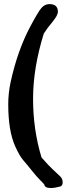

<svg xmlns="http://www.w3.org/2000/svg" viewBox="-20 -773 328 944"><path d="M222.7 -752.9Q264.6 -752.9 264.6 -715.3Q264.6 -697.3 237.5 -664.8Q210.4 -632.3 195.3 -607.9Q142.6 -438.5 142.6 -286.9Q142.6 -135.3 184.1 1Q217.8 40 241.7 62Q265.6 84 276.9 95.2Q288.1 106.4 288.1 123.5Q288.1 140.6 275.9 144Q249 151.4 230.5 151.4Q200.2 151.4 198.2 135.3Q195.3 129.9 177.7 112.8Q160.2 95.7 136.2 65.4Q112.3 35.2 94.2 14.6Q76.2 -5.9 54.7 -53.7Q20.5 -129.9 20.5 -259.8Q20.5 -314.5 32.2 -369.1Q65.9 -524.4 129.4 -643.6Q168 -715.8 183.6 -733.9Q199.2 -752 221.7 -752.9H222.2Z"/></svg>

Font: Drukaatie burti
Style: Demi
Weight: 600
Version: Version 0.14